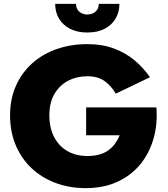

<svg xmlns="http://www.w3.org/2000/svg" viewBox="-20 -946 866 992"><path d="M425 -247H598Q589 -224 574.5 -204Q560 -184 540 -169.5Q520 -155 493 -147.5Q466 -140 431 -140Q373 -140 329 -165Q285 -190 260 -237.5Q235 -285 235 -350Q235 -416 261.5 -461Q288 -506 332.5 -529Q377 -552 431 -552Q487 -552 522 -526Q557 -500 578 -462L755 -547Q721 -596 675 -634.5Q629 -673 568.5 -695.5Q508 -718 431 -718Q346 -718 273 -692.5Q200 -667 146 -618.5Q92 -570 62 -502Q32 -434 32 -350Q32 -266 61 -196.5Q90 -127 142.5 -77.5Q195 -28 266.5 -1Q338 26 423 26Q515 26 586 -6.5Q657 -39 704 -96Q751 -153 773 -229Q795 -305 788 -391H425ZM265 -926Q265 -884 284.5 -850.5Q304 -817 341.5 -797.5Q379 -778 431 -778Q484 -778 521 -797.5Q558 -817 577.5 -850.5Q597 -884 597 -926H490Q490 -907 481.5 -895Q473 -883 459.5 -877Q446 -871 431 -871Q416 -871 403 -877Q390 -883 381.5 -895Q373 -907 373 -926Z"/></svg>

Font: Jost ExtraBold
Style: Regular
Weight: 800
Version: Version 3.710